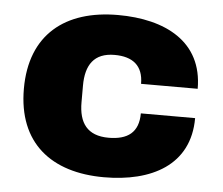

<svg xmlns="http://www.w3.org/2000/svg" viewBox="-44 -591 756 652"><g transform="rotate(5 333.5 -264.5)"><path d="M333 12C494 12 624 -54 624 -215H439C439 -150 402 -123 337 -123C264 -123 235 -165 235 -235V-292C235 -362 263 -405 333 -405C395 -405 431 -377 431 -315H624C624 -476 494 -541 333 -541C153 -541 36 -449 36 -264C36 -79 153 12 333 12Z"/></g></svg>

Font: Archivo Black
Style: Regular
Weight: 900
Designer: Hector Gatti
Foundry: Omnibus-Type
Version: Version 2.001